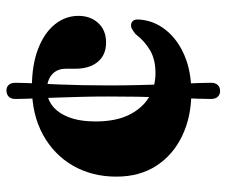

<svg xmlns="http://www.w3.org/2000/svg" viewBox="-72 -528 686 581"><g transform="rotate(-90 270.5 -237.0)"><path d="M303 -251.5Q303 -204 304 -163.8Q305 -123.5 306 -90Q307 -56.5 308.2 -29Q309.5 -1.5 310.2 20.5Q311 42.5 311 59.5Q311 72.5 304.2 79.5Q297.5 86.5 286 86.5Q276 86.5 269 79.8Q262 73 262 58Q262 41.5 262.8 20Q263.5 -1.5 264.8 -28.8Q266 -56 267 -89.5Q268 -123 268.8 -163.5Q269.5 -204 269.5 -251.5Q269.5 -294.5 268.5 -331.2Q267.5 -368 266.5 -398.5Q265.5 -429 264.5 -453.8Q263.5 -478.5 262.8 -498.2Q262 -518 262 -533Q262 -546 269 -553Q276 -560 288 -560Q298 -560 304.5 -553.2Q311 -546.5 311 -532Q311 -517 310.2 -497.5Q309.5 -478 308.2 -453.2Q307 -428.5 305.8 -398.2Q304.5 -368 303.8 -331.2Q303 -294.5 303 -251.5ZM513.5 -342Q513.5 -306 491.8 -282.2Q470 -258.5 433 -258.5Q395 -258.5 374.2 -283.8Q353.5 -309 353.5 -352V-380Q353.5 -407 336 -422.2Q318.5 -437.5 288.5 -437.5Q263 -437.5 241.2 -420.8Q219.5 -404 206.8 -371.2Q194 -338.5 194 -290Q194 -230.5 213.2 -190.5Q232.5 -150.5 265.5 -129.8Q298.5 -109 340 -109Q381 -109 409 -125.2Q437 -141.5 459 -170Q469 -177.5 474.5 -180.5Q480 -183.5 485.5 -183Q493.5 -182.5 498.2 -177.2Q503 -172 502.5 -160Q500 -115 471.5 -78.8Q443 -42.5 394.2 -21.5Q345.5 -0.5 281.5 -0.5Q208.5 -0.5 150.8 -28Q93 -55.5 60 -106.2Q27 -157 27 -227.5Q27 -301 60.2 -358.8Q93.5 -416.5 154.5 -449.8Q215.5 -483 297 -483Q365 -483 413.5 -464.2Q462 -445.5 487.8 -413.5Q513.5 -381.5 513.5 -342Z"/></g></svg>

Font: Fraunces ExtraBold
Style: Regular
Weight: 800
Version: Version 1.000;[b76b70a41]